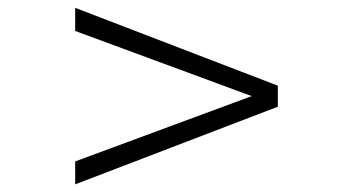

<svg xmlns="http://www.w3.org/2000/svg" viewBox="-20 -509 910 495"><path d="M696.3 -233.9 173.8 -33.7V-92.8L628.9 -261.2L173.8 -429.2V-488.8L696.3 -288.1Z"/></svg>

Font: Scheherazade New Medium
Style: Regular
Weight: 500
Designer: SIL International
Foundry: SIL International
Version: Version 4.000